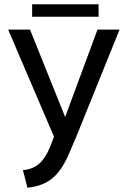

<svg xmlns="http://www.w3.org/2000/svg" viewBox="-20 -638 595 896"><path d="M87 156 108 238C208 228 259 179 302 79L336 0L538 -500H435L284 -92L120 -500H18L232 0L213 49C185 116 151 150 87 156ZM130 -560H440V-618H130Z"/></svg>

Font: Gully
Style: Regular
Weight: 400
Designer: jaikishan Patel
Foundry: MagicType
Version: Version 1.000;Glyphs 3.2 (3242)